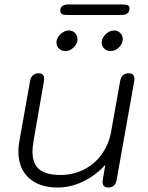

<svg xmlns="http://www.w3.org/2000/svg" viewBox="-20 -827 660 857"><path d="M62 -152Q62 -172 67 -200L114 -464Q117 -482 127 -491Q137 -500 152 -500Q177 -500 177 -475Q177 -468 176 -464L130 -200Q125 -168 125 -150Q125 -96 155.5 -71Q186 -46 251 -46Q307 -46 355 -70.5Q403 -95 434.5 -139Q466 -183 476 -239L516 -464Q519 -482 529 -491Q539 -500 554 -500Q580 -500 580 -474Q580 -468 579 -464L501 -26Q495 10 464 10Q438 10 438 -15Q438 -22 439 -26L450 -91Q406 -43 350.5 -16.5Q295 10 237 10Q155 10 108.5 -33Q62 -76 62 -152ZM232 -637Q232 -657 249.5 -674Q267 -691 288 -691Q304 -691 315 -679.5Q326 -668 326 -652Q326 -632 309 -615.5Q292 -599 272 -599Q255 -599 243.5 -610Q232 -621 232 -637ZM434 -637Q434 -657 451.5 -674Q469 -691 490 -691Q506 -691 517 -679.5Q528 -668 528 -652Q528 -632 511 -615.5Q494 -599 473 -599Q457 -599 445.5 -610Q434 -621 434 -637ZM249 -778Q249 -794 258.5 -800.5Q268 -807 286 -807H529Q543 -807 550.5 -803.5Q558 -800 558 -790Q558 -760 521 -760H278Q249 -760 249 -778Z"/></svg>

Font: Kodchasan Light
Style: Italic
Weight: 300
Italic angle: -10°
Version: Version 1.000; ttfautohint (v1.6)